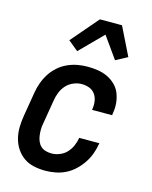

<svg xmlns="http://www.w3.org/2000/svg" viewBox="-116 -839 732 923"><g transform="rotate(15 250.0 -377.5)"><path d="M199 8Q170 8 142 2Q114 -4 92 -19.5Q70 -35 55 -57.5Q40 -80 33 -107Q26 -134 26.5 -163Q27 -192 32 -221L52 -341Q56 -366 65 -391Q74 -416 88.5 -438.5Q103 -461 123.5 -479Q144 -497 168.5 -508Q193 -519 218 -523.5Q243 -528 268 -528Q294 -528 319.5 -524Q345 -520 367 -509.5Q389 -499 406.5 -482Q424 -465 433 -442.5Q442 -420 444.5 -394.5Q447 -369 442 -343L441 -333H341L342 -339Q345 -359 342 -378Q339 -397 328 -412Q317 -427 299 -433.5Q281 -440 262 -440Q241 -440 220 -431Q199 -422 184.5 -405.5Q170 -389 162 -368.5Q154 -348 151 -327L131 -207Q128 -192 128 -177Q128 -162 130 -147.5Q132 -133 137.5 -120Q143 -107 153 -97.5Q163 -88 177.5 -84Q192 -80 207 -80Q226 -80 246.5 -88Q267 -96 281.5 -111.5Q296 -127 304.5 -146.5Q313 -166 316 -185L317 -187H417L416 -184Q412 -159 403 -134Q394 -109 379 -86.5Q364 -64 344 -45Q324 -26 300 -14Q276 -2 250 3Q224 8 199 8ZM199 -587 149 -628 265 -763H375L444 -623L386 -592L310 -699Z"/></g></svg>

Font: Iosevka Term Curly SmBd Obl
Style: Regular
Weight: 600
Italic angle: -9°
Designer: Belleve Invis
Foundry: Belleve Invis
Version: Version 32.3.0